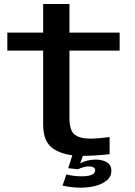

<svg xmlns="http://www.w3.org/2000/svg" viewBox="-20 -748 653 930"><path d="M377 7Q292.5 7 240.8 -25.8Q189 -58.5 189 -145V-503H15.5V-590H189V-728.5H316.5V-590H559.5V-503H316.5V-175Q316.5 -115.5 341.8 -96Q367 -76.5 417 -76.5Q459 -77 511 -84V-1Q435.5 7 377 7ZM373 161Q328 161 283 151L301.5 97Q315.5 100.5 334 103.2Q352.5 106 374 106Q441 106 441 77Q441 58 409.5 58Q396 58 381.8 62.5Q367.5 67 357.5 72L310.5 66.5L332 -1H384.5L368 43.5Q381 35.5 401.5 30.2Q422 25 444 25Q477 25 498.2 38.5Q519.5 52 519.5 79Q519.5 107 498 125.2Q476.5 143.5 443 152.2Q409.5 161 373 161Z"/></svg>

Font: Anybody ExtraExpanded Medium
Style: Regular
Weight: 500
Width: 8
Designer: Tyler Finck
Foundry: Etcetera Type Company
Version: Version 1.010; ttfautohint (v1.8.3) -l 8 -r 50 -G 200 -x 14 